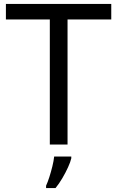

<svg xmlns="http://www.w3.org/2000/svg" viewBox="-20 -734 596 975"><path d="M323 0H233V-635H10V-714H545V-635H323ZM342 70Q338 88 325.5 115.5Q313 143 296.5 171Q280 199 262 221H214V209Q222 192 230.5 165.5Q239 139 246 110.5Q253 82 255 61H342Z"/></svg>

Font: Noto Sans Adlam
Style: Regular
Weight: 400
Designer: Mark Jamra, Neil Patel
Foundry: JamraPatel LLC
Version: Version 3.001